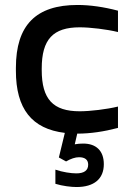

<svg xmlns="http://www.w3.org/2000/svg" viewBox="-20 -529 505 773"><path d="M44 -256V-244C44 -91 108 -10 241 6L217 105L246 121C265 110 283 104 298 104C322 104 335 114 335 134C335 157 319 169 287 169C266 169 232 164 203 154V211C232 220 267 224 288 224C359 224 398 191 398 132C398 78 367 49 315 49C303 49 292 50 281 52L291 9H292C343 9 398 1 455 -14V-100C410 -89 343 -81 301 -81C194 -81 148 -129 148 -247V-253C148 -371 194 -419 301 -419C343 -419 410 -411 455 -400V-486C398 -501 343 -509 292 -509C125 -509 44 -428 44 -256Z"/></svg>

Font: LT Wave Text Medium
Style: Regular
Weight: 500
Designer: Daniel Lyons
Version: Version 2.5 (Glyphs App)